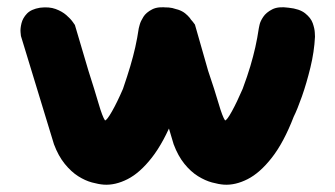

<svg xmlns="http://www.w3.org/2000/svg" viewBox="-20 -502 913 523"><path d="M263 1Q249 0 230.5 -5Q212 -10 193 -22Q174 -34 156.5 -55.5Q139 -77 127 -109L37 -404Q37 -404 36 -414Q35 -424 38.5 -438.5Q42 -453 53.5 -465Q65 -477 89 -481Q114 -484 131.5 -477.5Q149 -471 160.5 -461Q172 -451 178 -442.5Q184 -434 184 -434L221 -309Q238 -256 248.5 -220Q259 -184 266 -174Q271 -174 285 -198.5Q299 -223 315 -260Q327 -295 335 -322Q343 -349 348.5 -373.5Q354 -398 358 -425Q358 -425 360.5 -434.5Q363 -444 370.5 -456Q378 -468 394.5 -476.5Q411 -485 439 -481Q469 -478 484.5 -465.5Q500 -453 505.5 -438.5Q511 -424 511 -413Q511 -402 511 -402Q510 -371 503.5 -338.5Q497 -306 488 -276.5Q479 -247 470 -223Q461 -199 454 -184Q426 -114 393.5 -72.5Q361 -31 327.5 -14Q294 3 263 1ZM590 1Q576 0 557.5 -5Q539 -10 519.5 -22Q500 -34 482.5 -55.5Q465 -77 453 -109L365 -404Q365 -404 364.5 -414Q364 -424 367 -438.5Q370 -453 381 -465Q392 -477 416 -481Q441 -484 458.5 -477.5Q476 -471 487.5 -461Q499 -451 505 -443Q511 -435 511 -435L547 -309Q565 -256 575.5 -220Q586 -184 593 -174Q598 -174 611.5 -198.5Q625 -223 641 -260Q654 -295 662 -322Q670 -349 675.5 -373.5Q681 -398 685 -425Q685 -425 687 -434.5Q689 -444 697 -456Q705 -468 721.5 -476.5Q738 -485 766 -481Q796 -478 811.5 -465.5Q827 -453 832 -438.5Q837 -424 837.5 -413Q838 -402 838 -402Q836 -361 825.5 -318Q815 -275 802.5 -239.5Q790 -204 780 -184Q753 -114 720.5 -72.5Q688 -31 654.5 -14Q621 3 590 1Z"/></svg>

Font: Sour Gummy Black
Style: Bold
Weight: 700
Version: Version 1.000